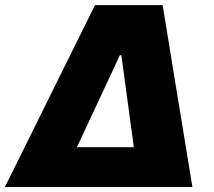

<svg xmlns="http://www.w3.org/2000/svg" viewBox="-46 -748 854 768"><path d="M-26.4 0 334 -727.5H604.5L723.6 0ZM261.7 -159.2H489.3L439.5 -527.3H433.6Z"/></svg>

Font: Inter 17pt Black
Style: Italic
Weight: 900
Italic angle: -9.3988°
Version: Version 4.001;git-66647c0bb